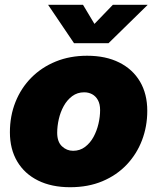

<svg xmlns="http://www.w3.org/2000/svg" viewBox="-20 -764 651 795"><path d="M270.5 11.2Q193.4 11.2 137.5 -16.6Q81.5 -44.4 51.3 -95.5Q21 -146.5 21 -216.3Q21 -284.2 44.2 -342Q67.4 -399.9 109.9 -442.6Q152.3 -485.4 210.9 -509.3Q269.5 -533.2 340.8 -533.2Q418 -533.2 473.9 -505.1Q529.8 -477.1 559.8 -426Q589.8 -375 589.8 -305.2Q589.8 -240.7 568.1 -183.6Q546.4 -126.5 504.9 -82.5Q463.4 -38.6 404.3 -13.7Q345.2 11.2 270.5 11.2ZM282.7 -139.6Q311 -139.6 332.3 -155.8Q353.5 -171.9 367.2 -197Q380.9 -222.2 387.7 -251.5Q394.5 -280.8 394.5 -308.1Q394.5 -333 385.5 -349.4Q376.5 -365.7 361.6 -373.8Q346.7 -381.8 328.6 -381.8Q300.3 -381.8 279.1 -366Q257.8 -350.1 243.9 -325Q230 -299.8 223.4 -270.5Q216.8 -241.2 216.8 -214.4Q216.8 -176.8 236.6 -158.2Q256.3 -139.6 282.7 -139.6ZM323.7 -744.1 371.1 -665 447.3 -744.1H590.8V-743.2L429.2 -585H286.6L179.7 -743.2V-744.1Z"/></svg>

Font: Inter 28pt Black
Style: Italic
Weight: 900
Italic angle: -9.3988°
Designer: Rasmus Andersson
Foundry: rsms
Version: Version 4.001;git-66647c0bb